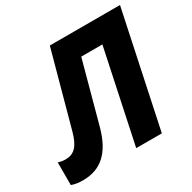

<svg xmlns="http://www.w3.org/2000/svg" viewBox="-197 -872 1036 1038"><g transform="rotate(-30 321.5 -353.5)"><path d="M34 7C147 7 218 -58 256 -198L359 -577H491L369 0H529L680 -714H242L115 -250C93 -169 62 -138 8 -138C-8 -138 -22 -141 -37 -145V-4C-16 4 7 7 34 7Z"/></g></svg>

Font: Noto Sans SemiCondensed ExtraBold
Style: Italic
Weight: 800
Width: 4
Italic angle: -12°
Designer: Monotype Design Team
Foundry: Monotype Imaging Inc.
Version: Version 2.013